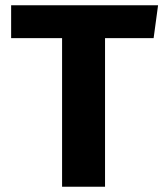

<svg xmlns="http://www.w3.org/2000/svg" viewBox="-20 -713 640 733"><path d="M381 -567.5V0H217V-567.5H22.5V-693H583.5L566.5 -567.5Z"/></svg>

Font: Fira Code Light
Style: Bold
Weight: 700
Monospace: yes
Version: Version 5.002